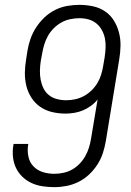

<svg xmlns="http://www.w3.org/2000/svg" viewBox="-20 -763 540 791"><path d="M204 8Q180 8 156 4.5Q132 1 111 -8.5Q90 -18 73 -34Q56 -50 46 -71Q36 -92 33.5 -116Q31 -140 35 -165L36 -170H97L96 -167Q92 -142 97 -118Q102 -94 118 -77.5Q134 -61 156.5 -54Q179 -47 204 -47Q222 -47 241 -51Q260 -55 277 -64.5Q294 -74 308 -88.5Q322 -103 331.5 -120Q341 -137 346.5 -155Q352 -173 355 -191L382 -353Q370 -338 354 -326.5Q338 -315 321 -308Q304 -301 285.5 -298Q267 -295 250 -295Q221 -295 194 -301.5Q167 -308 145.5 -323Q124 -338 109.5 -360.5Q95 -383 88.5 -409.5Q82 -436 82.5 -464Q83 -492 88 -521L93 -553Q97 -578 105.5 -602.5Q114 -627 128.5 -649.5Q143 -672 163 -691Q183 -710 207 -722Q231 -734 256.5 -738.5Q282 -743 307 -743Q336 -743 363.5 -737Q391 -731 413 -716Q435 -701 449 -678.5Q463 -656 470 -629.5Q477 -603 476.5 -574.5Q476 -546 471 -517L416 -182Q412 -158 404 -133Q396 -108 381.5 -85.5Q367 -63 347.5 -44.5Q328 -26 304 -14Q280 -2 254.5 3Q229 8 204 8ZM253 -350Q271 -350 289.5 -354Q308 -358 325 -367Q342 -376 356.5 -390Q371 -404 381 -420.5Q391 -437 396.5 -455Q402 -473 405 -491L411 -526Q414 -546 415 -565.5Q416 -585 412.5 -603.5Q409 -622 400 -638.5Q391 -655 377 -666.5Q363 -678 345 -683Q327 -688 307 -688Q289 -688 269.5 -684Q250 -680 233 -670.5Q216 -661 201.5 -646.5Q187 -632 177.5 -615Q168 -598 162.5 -580Q157 -562 154 -544L148 -512Q145 -492 144.5 -472.5Q144 -453 147.5 -434.5Q151 -416 159 -399.5Q167 -383 181 -371.5Q195 -360 214 -355Q233 -350 253 -350Z"/></svg>

Font: Iosevka SS18 Light
Style: Italic
Weight: 300
Italic angle: -9°
Monospace: yes
Designer: Belleve Invis
Foundry: Belleve Invis
Version: Version 25.1.1; ttfautohint (v1.8.4)